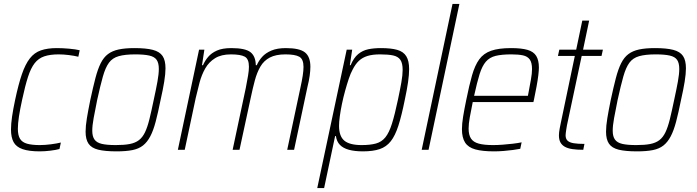

<svg xmlns="http://www.w3.org/2000/svg" viewBox="-20 -763 3549 978"><path d="M182 8Q127 8 94.5 -3.5Q62 -15 49 -39.5Q36 -64 36 -103Q36 -132 41.5 -169.5Q47 -207 57 -254Q74 -334 91.5 -385Q109 -436 132 -465.5Q155 -495 188.5 -506.5Q222 -518 269 -518Q299 -518 332.5 -515Q366 -512 386 -507L379 -474Q359 -479 331 -482.5Q303 -486 279 -486Q235 -486 205.5 -476Q176 -466 156.5 -441Q137 -416 122.5 -371Q108 -326 93 -256Q82 -206 76.5 -169.5Q71 -133 71 -107Q71 -74 82 -56Q93 -38 118 -31Q143 -24 182 -24Q209 -24 239.5 -28Q270 -32 290 -37L283 -4Q265 1 236.5 4.5Q208 8 182 8Z M574 8Q515 8 480.5 -0.5Q446 -9 431 -31Q416 -53 416 -92Q416 -121 422.5 -160.5Q429 -200 440 -254Q454 -319 466 -365Q478 -411 493 -441Q508 -471 530 -487.5Q552 -504 584.5 -511Q617 -518 665 -518Q724 -518 758.5 -509Q793 -500 808 -478Q823 -456 823 -415Q823 -387 816.5 -347Q810 -307 798 -254Q785 -189 773 -143.5Q761 -98 745.5 -68.5Q730 -39 708.5 -22Q687 -5 654.5 1.5Q622 8 574 8ZM570 -24Q613 -24 641 -29.5Q669 -35 687.5 -49Q706 -63 718.5 -89Q731 -115 741 -155.5Q751 -196 763 -254Q775 -309 782 -347.5Q789 -386 789 -412Q789 -442 778 -458Q767 -474 740.5 -480Q714 -486 669 -486Q617 -486 585 -477Q553 -468 535 -443.5Q517 -419 504 -373Q491 -327 475 -254Q464 -200 457 -161.5Q450 -123 450 -97Q450 -68 461.5 -52Q473 -36 499 -30Q525 -24 570 -24Z M886 0 994 -510H1021L1009 -431H1014Q1024 -454 1040.5 -473.5Q1057 -493 1085 -505.5Q1113 -518 1158 -518Q1229 -518 1255.5 -497.5Q1282 -477 1283 -431H1288Q1298 -454 1315.5 -473.5Q1333 -493 1362.5 -505.5Q1392 -518 1436 -518Q1506 -518 1533.5 -496Q1561 -474 1561 -423Q1561 -403 1557.5 -377.5Q1554 -352 1546 -320L1478 0H1443L1510 -315Q1518 -351 1522 -377.5Q1526 -404 1526 -422Q1526 -462 1504.5 -474Q1483 -486 1434 -486Q1385 -486 1354.5 -470Q1324 -454 1306.5 -424Q1289 -394 1278 -353Q1267 -312 1257 -264L1200 0H1165L1232 -315Q1239 -351 1243.5 -377.5Q1248 -404 1248 -423Q1248 -463 1226.5 -474.5Q1205 -486 1156 -486Q1107 -486 1075.5 -466.5Q1044 -447 1025.5 -414.5Q1007 -382 996.5 -342.5Q986 -303 977 -264L921 0Z M1596 195 1746 -510H1774L1762 -431H1766Q1782 -469 1804.5 -487.5Q1827 -506 1855.5 -512Q1884 -518 1920 -518Q1972 -518 2003.5 -509Q2035 -500 2049.5 -476.5Q2064 -453 2064 -411Q2064 -383 2058.5 -344.5Q2053 -306 2042 -255Q2026 -175 2009.5 -123.5Q1993 -72 1970.5 -43.5Q1948 -15 1914 -3.5Q1880 8 1829 8Q1787 8 1757.5 0Q1728 -8 1711.5 -25Q1695 -42 1691 -70H1687L1631 195ZM1822 -24Q1866 -24 1895 -32Q1924 -40 1943 -63.5Q1962 -87 1976.5 -133Q1991 -179 2007 -255Q2018 -307 2024.5 -344Q2031 -381 2031 -407Q2031 -441 2019.5 -458Q2008 -475 1983 -480.5Q1958 -486 1916 -486Q1878 -486 1852 -478Q1826 -470 1808 -453Q1790 -436 1776 -408Q1766 -390 1756.5 -361.5Q1747 -333 1738 -300.5Q1729 -268 1722 -234.5Q1715 -201 1711 -171.5Q1707 -142 1707 -122Q1707 -69 1734 -46.5Q1761 -24 1822 -24Z M2128 0 2285 -743H2320L2163 0Z M2497 8Q2437 8 2401 -2Q2365 -12 2349 -37Q2333 -62 2333 -105Q2333 -132 2339 -169Q2345 -206 2355 -254Q2370 -329 2384.5 -379.5Q2399 -430 2421 -460.5Q2443 -491 2481.5 -504.5Q2520 -518 2583 -518Q2636 -518 2667 -509Q2698 -500 2711.5 -478Q2725 -456 2725 -419Q2725 -405 2722 -379.5Q2719 -354 2713 -322Q2707 -290 2700 -256L2697 -243H2388Q2379 -199 2373 -165.5Q2367 -132 2367 -108Q2367 -76 2379 -57.5Q2391 -39 2418.5 -31.5Q2446 -24 2492 -24Q2514 -24 2540.5 -26Q2567 -28 2592.5 -31Q2618 -34 2637 -38L2630 -5Q2615 -2 2592.5 1Q2570 4 2545 6Q2520 8 2497 8ZM2395 -275H2669L2673 -296Q2679 -328 2684.5 -358.5Q2690 -389 2690 -411Q2690 -444 2678.5 -460Q2667 -476 2644 -481Q2621 -486 2585 -486Q2536 -486 2505 -478.5Q2474 -471 2455 -449Q2436 -427 2423 -385.5Q2410 -344 2395 -275Z M2951 0Q2919 0 2895.5 -3.5Q2872 -7 2857 -15.5Q2842 -24 2834.5 -38Q2827 -52 2827 -74Q2827 -81 2828 -89.5Q2829 -98 2831 -109Q2833 -120 2836 -134L2908 -478H2822L2829 -510H2915L2946 -658H2981L2950 -510H3051L3044 -478H2943L2868 -125Q2866 -114 2864.5 -104Q2863 -94 2862 -86.5Q2861 -79 2861 -74Q2861 -56 2871 -46.5Q2881 -37 2902 -33.5Q2923 -30 2957 -30Z M3225 8Q3166 8 3131.5 -0.5Q3097 -9 3082 -31Q3067 -53 3067 -92Q3067 -121 3073.5 -160.5Q3080 -200 3091 -254Q3105 -319 3117 -365Q3129 -411 3144 -441Q3159 -471 3181 -487.5Q3203 -504 3235.5 -511Q3268 -518 3316 -518Q3375 -518 3409.5 -509Q3444 -500 3459 -478Q3474 -456 3474 -415Q3474 -387 3467.5 -347Q3461 -307 3449 -254Q3436 -189 3424 -143.5Q3412 -98 3396.5 -68.5Q3381 -39 3359.5 -22Q3338 -5 3305.5 1.5Q3273 8 3225 8ZM3221 -24Q3264 -24 3292 -29.5Q3320 -35 3338.5 -49Q3357 -63 3369.5 -89Q3382 -115 3392 -155.5Q3402 -196 3414 -254Q3426 -309 3433 -347.5Q3440 -386 3440 -412Q3440 -442 3429 -458Q3418 -474 3391.5 -480Q3365 -486 3320 -486Q3268 -486 3236 -477Q3204 -468 3186 -443.5Q3168 -419 3155 -373Q3142 -327 3126 -254Q3115 -200 3108 -161.5Q3101 -123 3101 -97Q3101 -68 3112.5 -52Q3124 -36 3150 -30Q3176 -24 3221 -24Z"/></svg>

Font: Saira SemiCondensed Thin
Style: Italic
Weight: 250
Width: 4
Italic angle: -12°
Designer: Hector Gatti with collaboration of the Omnibus-Type team
Foundry: Omnibus-Type
Version: Version 1.101